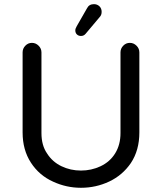

<svg xmlns="http://www.w3.org/2000/svg" viewBox="-20 -894 780 925"><path d="M342.8 -748Q342.8 -755.9 349.6 -767.6L399.4 -854.5Q409.2 -874 432.6 -874Q448.2 -874 459 -863.8Q469.7 -853.5 469.7 -836.9Q469.7 -821.3 460 -811.5L392.6 -731.4Q383.8 -720.7 370.1 -720.7Q358.4 -720.7 350.6 -728Q342.8 -735.4 342.8 -748ZM236.3 -18.6Q168.9 -48.8 128.9 -110.4Q88.9 -171.9 88.9 -255.9V-641.6Q88.9 -660.2 102.1 -673.8Q115.2 -687.5 133.8 -687.5Q152.3 -687.5 166 -673.8Q179.7 -660.2 179.7 -641.6V-252.9Q179.7 -193.4 207 -154.3Q232.4 -114.3 275.9 -93.3Q319.3 -72.3 370.1 -72.3Q419.9 -72.3 463.9 -92.8Q509.8 -114.3 535.2 -155.8Q560.5 -197.3 560.5 -252.9V-641.6Q560.5 -660.2 573.7 -673.8Q586.9 -687.5 605.5 -687.5Q624 -687.5 637.7 -673.8Q651.4 -660.2 651.4 -641.6V-255.9Q651.4 -169.9 610.4 -108.4Q570.3 -49.8 506.3 -19.5Q442.4 10.7 370.1 10.7Q299.8 10.7 236.3 -18.6Z"/></svg>

Font: jf-openhuninn-1.0
Style: Regular
Weight: 400
Designer: [Kosugi Maru]
      Designed by Motoya company      

      [Varela Round]
      Joe Prince(Latin component); Avraham Co
Foundry: justfont CO.,LTD.
Version: 1.0